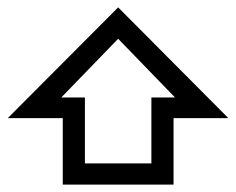

<svg xmlns="http://www.w3.org/2000/svg" viewBox="-20 -560 640 520"><path d="M150 -240H1L300 -540L598.5 -240H450V-60H150ZM390 -117.5V-296H454L300 -455L146 -296H210V-117.5Z"/></svg>

Font: JuliaMono SemiBoldItalic
Style: Regular
Weight: 600
Italic angle: -9°
Monospace: yes
Designer: cormullion
Foundry: corm
Version: Version 0.049; ttfautohint (v1.8.4)